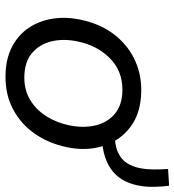

<svg xmlns="http://www.w3.org/2000/svg" viewBox="14 -668 666 734"><g transform="rotate(90 347.0 -301.0)"><path d="M274 11Q208 11 161.2 -12.8Q114.5 -36.5 87 -77Q59.5 -117.5 51.5 -168.8Q43.5 -220 55 -274.5Q70 -348.5 109 -400.8Q148 -453 203.5 -480.5Q259 -508 324 -508Q409.5 -508 463.8 -467.8Q518 -427.5 538.2 -362.2Q558.5 -297 542.5 -222.5Q527.5 -152.5 490.5 -100Q453.5 -47.5 398.2 -18.2Q343 11 274 11ZM277 -61Q326 -61 363.2 -84Q400.5 -107 424.8 -145.8Q449 -184.5 459 -232Q470.5 -288 459 -334.5Q447.5 -381 413.2 -408.5Q379 -436 323.5 -436Q250 -436 201.8 -387.2Q153.5 -338.5 138.5 -265Q127 -211 138.2 -164.5Q149.5 -118 184 -89.5Q218.5 -61 277 -61ZM489.5 -357 484.5 -406Q534 -406 562 -418.8Q590 -431.5 603.5 -453.2Q617 -475 622.5 -501.5Q627.5 -527 627.8 -556.5Q628 -586 626 -610.5L690 -614.5Q693.5 -591.5 694.2 -558Q695 -524.5 688.5 -493Q660 -357 489.5 -357Z"/></g></svg>

Font: Commissioner
Style: Italic
Weight: 400
Italic angle: -12°
Designer: Kostas Bartsokas
Foundry: Kostas Bartsokas
Version: Version 1.000; ttfautohint (v1.8.3)